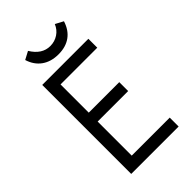

<svg xmlns="http://www.w3.org/2000/svg" viewBox="-264 -979 1068 1068"><g transform="rotate(-45 270.0 -445.0)"><path d="M102 -700H465V-630H176V-408H416V-338H176V-70H475V0H102ZM287 -756Q228 -756 188.5 -784.5Q149 -813 133 -865L180 -890Q222 -821 287 -821Q322 -821 350 -839.5Q378 -858 391 -890L438 -865Q421 -811 382.5 -783.5Q344 -756 287 -756Z"/></g></svg>

Font: Tilda Sans
Style: Regular
Weight: 400
Designer: ParaType Ltd
Foundry: ParaType Ltd
Version: Version 1.009